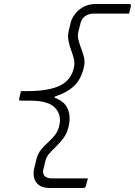

<svg xmlns="http://www.w3.org/2000/svg" viewBox="-20 -780 676 961"><path d="M323 -145Q315 -112 298 -89Q281 -66 262 -48Q243 -30 227.5 -12.5Q212 5 207 26Q205 37 202 49Q199 61 196 72Q194 94 206 103.5Q218 113 240 113H420Q417 123 415 131.5Q413 140 410 150Q408 161 397 161H230Q192 161 173 145Q154 129 150 107Q146 85 150 68L163 14Q170 -12 185.5 -31Q201 -50 219.5 -66.5Q238 -83 253.5 -102Q269 -121 276 -148Q290 -204 256 -240Q222 -276 135 -276H84Q73 -276 76 -287Q78 -296 80.5 -305.5Q83 -315 85 -324H117Q222 -324 279 -351Q336 -378 350 -442Q355 -465 349.5 -486.5Q344 -508 335.5 -530.5Q327 -553 322.5 -577.5Q318 -602 325 -630L334 -667Q338 -685 353 -706.5Q368 -728 395 -744Q422 -760 460 -760H627Q638 -760 635 -749Q633 -739 630.5 -730.5Q628 -722 626 -712H450Q428 -712 410.5 -702Q393 -692 385 -671Q382 -660 379 -648Q376 -636 373 -625Q367 -603 372.5 -581Q378 -559 386.5 -537Q395 -515 400.5 -492.5Q406 -470 400 -445Q387 -385 352 -351Q317 -317 255 -297L253 -291Q305 -272 320 -233Q335 -194 323 -145Z"/></svg>

Font: Recursive Mn Lnr St Lt
Style: Italic
Weight: 300
Italic angle: -15°
Monospace: yes
Version: Version 1.079;hotconv 1.0.112;makeotfexe 2.5.65598; ttfautoh